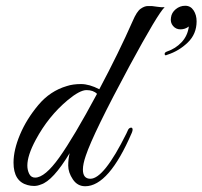

<svg xmlns="http://www.w3.org/2000/svg" viewBox="-20 -647 703 667"><path d="M268 -58Q268 -26 294 -26Q341 -26 419 -183Q422 -189 424.5 -195Q427 -201 432.5 -203Q438 -205 440 -200.5Q442 -196 438 -186Q358 0 276 0Q249 0 233 -24Q217 -48 217 -71.5Q217 -95 222 -115Q164 -19 122 -6Q110 -1 98.5 -1Q87 -1 76 -4Q27 -17 27 -82Q27 -126 49.5 -179.5Q72 -233 113 -282Q154 -331 212 -348Q233 -355 261.5 -355Q290 -355 325 -337Q393 -465 441 -574Q455 -607 468.5 -616.5Q482 -626 493.5 -626Q505 -626 507.5 -626Q510 -626 526.5 -623.5Q543 -621 552 -622Q529 -601 430 -418Q304 -184 278 -106Q268 -77 268 -58ZM317 -321Q304 -334 280.5 -334Q257 -334 215 -299Q148 -243 104 -161Q75 -107 75 -72Q75 -56 81.5 -43Q88 -30 102 -30Q136 -30 186 -100Q236 -170 317 -321ZM663 -573Q663 -529 632.5 -499.5Q602 -470 562 -457Q558 -455 555 -455Q552 -455 552 -460Q552 -465 560 -468Q590 -478 611 -500.5Q632 -523 636 -555Q623 -545 607 -545Q591 -545 581 -557Q571 -569 574 -586Q576 -603 590.5 -615Q605 -627 623.5 -627Q642 -627 652.5 -611Q663 -595 663 -573Z"/></svg>

Font: Great Vibes
Style: Regular
Weight: 400
Designer: Robert E. Leuschke
Foundry: Robert E. Leuschke
Version: Version 1.001